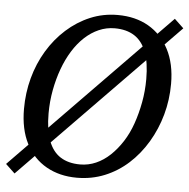

<svg xmlns="http://www.w3.org/2000/svg" viewBox="-51 -739 798 810"><g transform="rotate(5 348.0 -333.5)"><path d="M696 -651 40 21 1 -16 657 -688ZM303 16Q230 16 174 -15.5Q118 -47 87 -107.5Q56 -168 56 -254Q56 -322 73 -385Q90 -448 122.5 -502Q155 -556 200 -596.5Q245 -637 299.5 -660Q354 -683 416 -683Q491 -683 546.5 -651Q602 -619 633.5 -558.5Q665 -498 665 -413Q665 -345 647.5 -282Q630 -219 597.5 -164.5Q565 -110 520.5 -69.5Q476 -29 421 -6.5Q366 16 303 16ZM312 -41Q347 -41 379 -55Q411 -69 438.5 -95Q466 -121 488.5 -156Q511 -191 526 -234Q541 -277 550 -325Q559 -373 559 -424Q559 -494 542 -538.5Q525 -583 491.5 -604.5Q458 -626 408 -626Q373 -626 341 -612Q309 -598 281.5 -572.5Q254 -547 232 -511.5Q210 -476 194.5 -433.5Q179 -391 170 -343Q161 -295 161 -244Q161 -174 178 -129Q195 -84 228.5 -62.5Q262 -41 312 -41Z"/></g></svg>

Font: Source Serif 4 Medium
Style: Italic
Weight: 500
Italic angle: -12°
Designer: Frank Grießhammer
Foundry: Adobe Systems Incorporated
Version: Version 4.004;hotconv 1.0.116;makeotfexe 2.5.65601